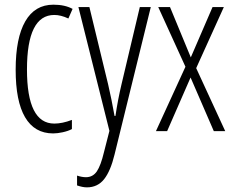

<svg xmlns="http://www.w3.org/2000/svg" viewBox="-20 -560 999 820"><path d="M207 9.8Q127.4 9.8 86.9 -59.6Q46.9 -127.9 46.9 -262.2Q46.9 -397.5 87.9 -468.8Q128.9 -540 208 -540Q257.3 -540 290 -522L272 -481Q239.7 -496.1 211.9 -496.1Q95.2 -496.1 95.2 -263.2Q95.2 -32.2 211.9 -32.2Q246.1 -32.2 287.1 -47.9V-8.8Q272 -0.5 247.6 4.9Q225.1 9.8 207 9.8Z M447.3 -1 314.9 -529.8H361.8L441.9 -199.2Q456.5 -136.2 469.2 -64.9H473.1Q483.4 -134.8 499 -200.2L577.1 -529.8H624L469.2 100.1Q452.1 170.4 424.8 205.1Q397 240.2 351.1 240.2Q333 240.2 309.1 231.9V189.9Q329.6 196.8 347.2 196.8Q376.5 196.8 393.6 171.9Q410.6 146.5 423.8 90.8Z M772 -274.9 655.8 -529.8H706.1L794.9 -314.9L887.7 -529.8H936L817.9 -269L941.9 0H893.1L793.9 -229L693.8 0H646Z"/></svg>

Font: Germano
Style: Regular
Weight: 300
Width: 3
Foundry: Ascender Corporation
Version: Version 1.10; ttfautohint (v1.5)